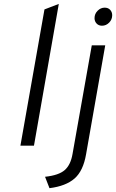

<svg xmlns="http://www.w3.org/2000/svg" viewBox="-20 -742 592 978"><path d="M84 0 206.5 -694 279.5 -722 153 0ZM499.5 -611Q482.5 -611 472 -622.2Q461.5 -633.5 461.5 -649.5Q461.5 -671.5 477.2 -687.2Q493 -703 513 -703Q531 -703 541.2 -691.8Q551.5 -680.5 551.5 -664.5Q551.5 -642.5 536 -626.8Q520.5 -611 499.5 -611ZM232 216.5 209.5 158.5Q279 151 309.5 124.5Q340 98 349.5 42L447.5 -511H516L418.5 43.5Q404 128.5 359.8 167.2Q315.5 206 232 216.5Z"/></svg>

Font: Overpass Light
Style: Italic
Weight: 300
Italic angle: -10°
Designer: Delve Withrington, Dave Bailey, Thomas Jockin
Foundry: Delve Fonts LLC
Version: Version 4.000; ttfautohint (v1.8.3)